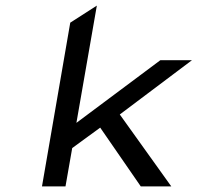

<svg xmlns="http://www.w3.org/2000/svg" viewBox="-20 -666 761 686"><path d="M408 -257 666 -451H553L253 -227L326 -646L231 -585L130 0H214L238 -137L338 -210L483 0H592Z"/></svg>

Font: Charger Monospace
Style: Regular
Weight: 400
Designer: Jasper
Foundry: Cannot Into Space Fonts
Version: Version 0.980